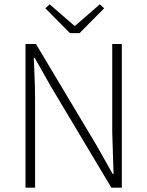

<svg xmlns="http://www.w3.org/2000/svg" viewBox="-20 -861 676 881"><path d="M97 0V-659H145L423 -194L497 -63H501L495 -255V-659H539V0H491L213 -465L139 -596H135Q136 -575 137.5 -537.5Q139 -500 140 -468.5Q141 -437 141 -409V0ZM301 -709 188 -823 208 -841 321 -743H325L438 -841L458 -823L345 -709Z"/></svg>

Font: Toshiba Sans Light
Style: Regular
Weight: 300
Designer: Paul D. Hunt
Foundry: Toshiba Corporation
Version: Version 2.020;PS 2.0;hotconv 1.0.86;makeotf.lib2.5.63406